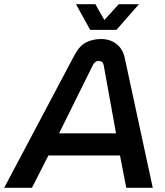

<svg xmlns="http://www.w3.org/2000/svg" viewBox="-59 -900 793 920"><path d="M-39 0 299 -638Q322 -681 354 -697Q386 -713 425 -713Q469 -713 499.5 -689Q530 -665 539 -621L673 0H546L516 -155H173L94 0ZM224 -261H497L438 -587Q436 -598 430 -603Q424 -608 414 -608Q405 -608 398 -603Q391 -598 386 -588ZM373 -757 305 -880H398L441 -804L510 -880H607L499 -757Z"/></svg>

Font: MuseoModerno Thin Medium
Style: Italic
Weight: 500
Italic angle: -9°
Version: Version 1.003